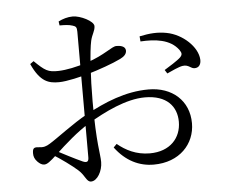

<svg xmlns="http://www.w3.org/2000/svg" viewBox="-55 -835 1110 937"><g transform="rotate(-5 500.0 -366.0)"><path d="M665.8 -15.9C792.2 -15.9 868.9 -99.5 868.9 -201C868.9 -311.9 787.3 -383.6 671.8 -383.6C558.2 -383.6 454.9 -339.7 361.7 -288.9C292.4 -251.3 206.7 -184.3 168.4 -161.4C150.6 -150.6 138.3 -145.6 110.6 -149.5C88.6 -151.9 83.4 -144.5 83.4 -121.2C83.4 -106.4 87.9 -93.4 101.2 -79.9C111.4 -69.6 121.9 -62.8 133.2 -62.8C147.7 -62.8 161.7 -73.2 198.2 -107.2C247.5 -153.4 310.6 -209.5 367.6 -243.7C451.8 -294 558.4 -346.6 650.7 -346.6C757.9 -346.6 805.7 -288.7 805.7 -213.7C805.7 -135 751.4 -72.3 651.5 -72.3C584.3 -72.3 533.7 -99.5 493.8 -132.3L477.9 -116.2C529.7 -46.9 595 -15.9 665.8 -15.9ZM353.9 39.7C384.1 39.7 410.9 -6.4 410.9 -50.9C410.9 -94 395 -137.7 395 -350.2C395 -465.3 402.8 -594.2 414 -644.3C421 -675.7 436.2 -691.4 436.2 -714.8C436.2 -738.9 371.8 -770.6 334.5 -770.6C309.4 -770.6 284.6 -762.9 263.9 -752.3L266.7 -732.6C293.1 -732.6 312.6 -731.9 330 -726.1C345.6 -721.3 350.3 -717.1 350.5 -694.9C350.9 -649 350.5 -453.7 350.5 -340C350.5 -215 350.5 -129.6 350.5 -79.4C350.5 -59.8 343.5 -52 321.7 -61.4C284.8 -77.8 227.1 -108.2 188.4 -128.3L174 -108.9C212.9 -85.7 272.4 -42.3 296.5 -20.1C328.9 8.7 331.1 39.7 353.9 39.7ZM239.8 -456.9C279.8 -456.9 351.7 -475 387.4 -485.3C437.1 -500 507 -524.1 547 -543.9C567.9 -554.2 579.1 -566.1 578.9 -582.5C578.3 -604.6 551.5 -608.7 534.2 -608.5C510.7 -608.3 474.6 -570.5 384.3 -540.5C332.4 -523.3 279.9 -512.9 243.5 -511.9C191 -510.1 176.4 -520.3 125.1 -570L107.6 -557.3C149 -465.6 191.3 -456.9 239.8 -456.9ZM910.7 -467.7C929.6 -470.1 937.2 -487.3 936.4 -506.9C933.2 -569.5 861.5 -636 784.3 -650.6C740.5 -659.1 700.7 -656 651.1 -645.5L653.3 -620.3C722.9 -624.6 799.5 -618 839.8 -561.7C850.5 -546.1 850.3 -537.7 838.9 -525.8C825.3 -512.1 779.3 -483.6 758.8 -471.2L770.3 -453.3C791.1 -463.1 829.6 -480.8 846.7 -483.4C879.4 -489.1 887.8 -463 910.7 -467.7Z"/></g></svg>

Font: Source Han Serif TW VF
Style: Regular
Weight: 250
Designer: Ryoko NISHIZUKA 西塚涼子 (kana & ideographs); Frank Grießhammer (Latin, Greek & Cyrillic); Wenlong ZHANG 张文龙 (bopomofo); San
Foundry: Adobe
Version: Version 2.002;hotconv 1.1.0;makeotfexe 2.6.0